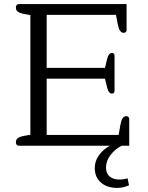

<svg xmlns="http://www.w3.org/2000/svg" viewBox="-20 -715 724 942"><path d="M445 109Q445 75 465.5 46.5Q486 18 519 0H72Q66 0 62 -4.5Q58 -9 58 -17Q58 -30 67 -37Q76 -44 96 -48L129 -54V-641L96 -647Q76 -651 67 -658Q58 -665 58 -678Q58 -686 62 -690.5Q66 -695 72 -695H601V-568Q601 -554 586 -554Q566 -554 558 -595L549 -642H209V-382H495L506 -427Q513 -455 529 -455Q542 -455 542 -442V-270Q542 -256 529 -256Q513 -256 506 -284L495 -329H209V-53H562L571 -104Q578 -145 599 -145Q614 -145 614 -130V0H577Q546 15 523 44.5Q500 74 500 107Q500 136 518 151Q536 166 566 166Q586 166 606 160L613 194Q584 207 555 207Q506 207 475.5 181Q445 155 445 109Z"/></svg>

Font: Maitree
Style: Regular
Weight: 400
Designer: CadsonDemak Team
Foundry: CadsonDemak
Version: Version 1.000